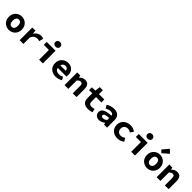

<svg xmlns="http://www.w3.org/2000/svg" viewBox="646 -3056 5308 5308"><g transform="rotate(45 3300.0 -401.5)"><path d="M300 12Q251 12 205.5 -5.5Q160 -23 124.5 -56Q89 -89 68 -137.5Q47 -186 47 -248Q47 -310 68 -358.5Q89 -407 124.5 -440Q160 -473 205.5 -490.5Q251 -508 300 -508Q349 -508 394.5 -490.5Q440 -473 475.5 -440Q511 -407 532 -358.5Q553 -310 553 -248Q553 -186 532 -137.5Q511 -89 475.5 -56Q440 -23 394.5 -5.5Q349 12 300 12ZM300 -107Q351 -107 376.5 -145Q402 -183 402 -248Q402 -313 376.5 -351Q351 -389 300 -389Q249 -389 223.5 -351Q198 -313 198 -248Q198 -183 223.5 -145Q249 -107 300 -107Z M716 0V-496H836L848 -388H851Q888 -449 940 -478.5Q992 -508 1052 -508Q1085 -508 1105.5 -503Q1126 -498 1148 -488L1118 -365Q1095 -372 1076.5 -375.5Q1058 -379 1030 -379Q984 -379 939.5 -352Q895 -325 863 -258V0Z M1478 0V-381H1279V-496H1625V0ZM1545 -574Q1502 -574 1474.5 -598Q1447 -622 1447 -663Q1447 -704 1474.5 -729.5Q1502 -755 1545 -755Q1588 -755 1615.5 -729.5Q1643 -704 1643 -663Q1643 -622 1615.5 -598Q1588 -574 1545 -574Z M2130 12Q2072 12 2021.5 -5.5Q1971 -23 1934 -56Q1897 -89 1876 -137.5Q1855 -186 1855 -248Q1855 -309 1876.5 -357.5Q1898 -406 1934 -439.5Q1970 -473 2016.5 -490.5Q2063 -508 2113 -508Q2170 -508 2214 -490Q2258 -472 2287.5 -440Q2317 -408 2332 -364.5Q2347 -321 2347 -270Q2347 -250 2344.5 -231.5Q2342 -213 2340 -204H2002Q2013 -150 2051 -125Q2089 -100 2150 -100Q2184 -100 2214.5 -109Q2245 -118 2278 -135L2327 -46Q2284 -19 2232 -3.5Q2180 12 2130 12ZM2118 -396Q2074 -396 2044.5 -373Q2015 -350 2004 -303H2216Q2205 -396 2118 -396Z M2472 0V-496H2592L2603 -430H2607Q2639 -462 2680.5 -485Q2722 -508 2778 -508Q2862 -508 2901 -454Q2940 -400 2940 -306V0H2793V-287Q2793 -337 2777 -360Q2761 -383 2720 -383Q2690 -383 2667.5 -370Q2645 -357 2619 -331V0Z M3388 12Q3329 12 3288 -4Q3247 -20 3221.5 -48.5Q3196 -77 3185 -117Q3174 -157 3174 -206V-381H3049V-490L3181 -496L3200 -648H3321V-496H3531V-381H3321V-207Q3321 -150 3346 -126.5Q3371 -103 3426 -103Q3454 -103 3477.5 -108Q3501 -113 3524 -121L3550 -15Q3517 -5 3477.5 3.5Q3438 12 3388 12Z M3824 12Q3786 12 3756 0.5Q3726 -11 3705 -31.5Q3684 -52 3672.5 -79Q3661 -106 3661 -138Q3661 -180 3679 -211.5Q3697 -243 3736.5 -265Q3776 -287 3838 -300.5Q3900 -314 3988 -319Q3984 -353 3958.5 -372Q3933 -391 3882 -391Q3846 -391 3809.5 -378.5Q3773 -366 3731 -345L3679 -441Q3730 -470 3788.5 -489Q3847 -508 3911 -508Q4015 -508 4075 -453Q4135 -398 4135 -284V0H4015L4004 -56H4000Q3962 -27 3917 -7.5Q3872 12 3824 12ZM3871 -102Q3904 -102 3933 -115.5Q3962 -129 3988 -149V-231Q3933 -228 3897 -221Q3861 -214 3840 -203.5Q3819 -193 3810.5 -179Q3802 -165 3802 -149Q3802 -125 3820.5 -113.5Q3839 -102 3871 -102Z M4543 12Q4484 12 4434 -5.5Q4384 -23 4346.5 -56Q4309 -89 4288 -137.5Q4267 -186 4267 -248Q4267 -310 4290.5 -358.5Q4314 -407 4353.5 -440Q4393 -473 4445 -490.5Q4497 -508 4554 -508Q4613 -508 4660.5 -489Q4708 -470 4740 -441L4672 -350Q4617 -389 4562 -389Q4498 -389 4458 -351Q4418 -313 4418 -248Q4418 -183 4456.5 -145Q4495 -107 4557 -107Q4596 -107 4628.5 -121Q4661 -135 4688 -154L4747 -61Q4702 -23 4648 -5.5Q4594 12 4543 12Z M5078 0V-381H4879V-496H5225V0ZM5145 -574Q5102 -574 5074.5 -598Q5047 -622 5047 -663Q5047 -704 5074.5 -729.5Q5102 -755 5145 -755Q5188 -755 5215.5 -729.5Q5243 -704 5243 -663Q5243 -622 5215.5 -598Q5188 -574 5145 -574Z M5700 12Q5651 12 5605.5 -5.5Q5560 -23 5524.5 -56Q5489 -89 5468 -137.5Q5447 -186 5447 -248Q5447 -310 5468 -358.5Q5489 -407 5524.5 -440Q5560 -473 5605.5 -490.5Q5651 -508 5700 -508Q5749 -508 5794.5 -490.5Q5840 -473 5875.5 -440Q5911 -407 5932 -358.5Q5953 -310 5953 -248Q5953 -186 5932 -137.5Q5911 -89 5875.5 -56Q5840 -23 5794.5 -5.5Q5749 12 5700 12ZM5700 -107Q5751 -107 5776.5 -145Q5802 -183 5802 -248Q5802 -313 5776.5 -351Q5751 -389 5700 -389Q5649 -389 5623.5 -351Q5598 -313 5598 -248Q5598 -183 5623.5 -145Q5649 -107 5700 -107ZM5694 -561 5622 -633 5775 -815 5875 -717Z M6072 0V-496H6192L6203 -430H6207Q6239 -462 6280.5 -485Q6322 -508 6378 -508Q6462 -508 6501 -454Q6540 -400 6540 -306V0H6393V-287Q6393 -337 6377 -360Q6361 -383 6320 -383Q6290 -383 6267.5 -370Q6245 -357 6219 -331V0Z"/></g></svg>

Font: Source Code Pro
Style: Bold
Weight: 700
Monospace: yes
Designer: Paul D. Hunt, Teo Tuominen
Foundry: Adobe Systems Incorporated
Version: Version 2.030;PS 1.000;hotconv 16.6.51;makeotf.lib2.5.65220